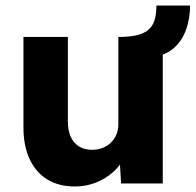

<svg xmlns="http://www.w3.org/2000/svg" viewBox="-20 -665 709 696"><path d="M65 -203V-531H226V-225Q226 -193 236 -170Q246 -147 266 -134.5Q286 -122 314 -122Q335 -122 352.5 -129Q370 -136 382.5 -148.5Q395 -161 402 -177.5Q409 -194 409 -214V-531Q450 -531 476.5 -537.5Q503 -544 518.5 -557.5Q534 -571 540.5 -592.5Q547 -614 547 -645H669Q669 -598 654.5 -557.5Q640 -517 610 -490.5Q580 -464 533 -459L570 -503V0H419L412 -115L430 -93Q415 -63 388 -39.5Q361 -16 326 -2.5Q291 11 252 11Q193 11 151.5 -14.5Q110 -40 87.5 -88Q65 -136 65 -203Z"/></svg>

Font: Mach
Style: Bold
Weight: 700
Version: Version 1.002